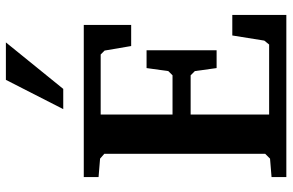

<svg xmlns="http://www.w3.org/2000/svg" viewBox="-186 -782 969 636"><g transform="rotate(-90 298.0 -464.5)"><path d="M29 0V-49L90 -54L106 -70V-603L90 -617L29 -622V-671H533V-514H463L448 -602L435 -615H236V-377H366L380 -391L390 -463H449V-231H390L380 -303L366 -317H236V-57H468L481 -73L498 -179H566V0ZM254 -739 351 -929H475L321 -739Z"/></g></svg>

Font: Khartiya
Style: Bold
Weight: 700
Version: Version 1.0.2